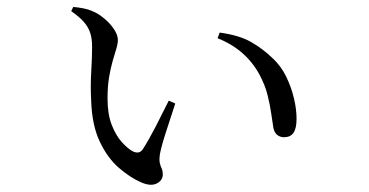

<svg xmlns="http://www.w3.org/2000/svg" viewBox="-20 -516 1040 541"><path d="M239.5 -384.6Q239.5 -405.3 234.9 -421.1Q230.4 -437 218.2 -451.9Q206 -466.9 180.7 -484.6L186.4 -496.4Q200.3 -495.2 214.3 -492.6Q228.4 -490 239.4 -485Q256.3 -478.4 273.2 -464.3Q290.2 -450.3 301.1 -433.9Q312.1 -417.5 312.1 -403.6Q312.1 -392.6 307.6 -378.2Q303.2 -363.7 297.5 -344.3Q291.9 -324.9 287.4 -298.8Q283 -272.6 283 -238Q283 -194.5 294.8 -164.1Q306.7 -133.8 323.4 -115.4Q340.1 -97 354.6 -89.3Q362.8 -85.5 369.8 -86.5Q376.7 -87.5 382.1 -94.9Q399.7 -122.5 418.9 -159.8Q438 -197.2 455.5 -232.4L473.8 -224.3Q465.8 -198.4 456.3 -170.4Q446.9 -142.5 439.9 -119.1Q433 -95.7 430.8 -83Q428.1 -65.3 430.4 -56.2Q432.7 -47 435.7 -40.8Q438.7 -34.6 438.7 -24.9Q438.7 -7.5 421.6 1Q404.5 9.6 377.5 -2.3Q347.3 -15.3 315.4 -42.7Q283.5 -70.1 261.4 -116.4Q239.2 -162.7 236.9 -231.9Q234.6 -274.5 237.1 -314.5Q239.5 -354.4 239.5 -384.6ZM593.1 -408.3 598.9 -424.2Q654.4 -416.7 688.1 -397.3Q721.8 -377.9 750.2 -350Q772.8 -328.5 786.9 -299.1Q801 -269.8 808.3 -238.9Q815.6 -208 815.6 -181.3Q815.6 -154.1 806.9 -141.7Q798.2 -129.3 780 -129.3Q769.7 -129.3 761.4 -135.6Q753.1 -141.9 750.3 -155.8Q747.4 -172.6 744.2 -196.3Q740.9 -220 734 -247.8Q727.1 -275.6 712.2 -303.7Q693.5 -339.3 663.8 -365.6Q634.1 -392 593.1 -408.3Z"/></svg>

Font: Early Summer Mincho VF
Style: Regular
Weight: 250
Designer: GuiWonder
Version: Version 1.002